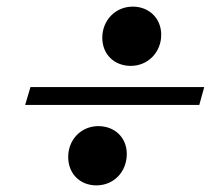

<svg xmlns="http://www.w3.org/2000/svg" viewBox="-20 -575 676 580"><path d="M72 -312 56 -258H582L597 -312ZM186 -101C186 -50 222 -15 271 -15C324 -15 363 -56 363 -110C363 -159 327 -194 277 -194C225 -194 186 -153 186 -101ZM289 -461C289 -411 325 -376 375 -376C427 -376 467 -417 467 -470C467 -519 431 -555 381 -555C329 -555 289 -514 289 -461Z"/></svg>

Font: Nyght Serif Bold Italic
Style: Regular
Weight: 700
Italic angle: -16°
Designer: Maksym Kobuzan
Version: Version 0.410;Glyphs 3.1.2 (3151)